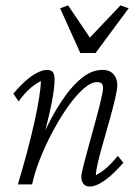

<svg xmlns="http://www.w3.org/2000/svg" viewBox="-20 -681 518 709"><path d="M311.5 7.8Q295.9 7.8 288.1 -2.4Q280.3 -12.7 280.3 -27.3Q280.3 -39.1 288.6 -71.3Q296.9 -103.5 308.6 -146Q320.3 -188.5 332 -231.4Q343.8 -274.4 352.1 -308.6Q360.4 -342.8 360.4 -357.4Q360.4 -377.9 338.9 -377.9Q316.4 -377.9 288.6 -353.5Q260.7 -329.1 231.9 -288.6Q203.1 -248 176.3 -198.2Q149.4 -148.4 128.9 -97.2Q108.4 -45.9 98.6 0H45.9Q63.5 -57.6 79.1 -116.2Q94.7 -174.8 106.4 -227.1Q118.2 -279.3 124.5 -319.8Q130.9 -360.4 130.9 -381.8Q108.4 -370.1 88.4 -352.1Q68.4 -334 48.8 -306.6L29.3 -335Q53.7 -364.3 76.2 -383.8Q98.6 -403.3 118.7 -413.1Q138.7 -422.9 153.3 -422.9Q169.9 -422.9 175.8 -413.6Q181.6 -404.3 181.6 -387.7Q181.6 -370.1 177.7 -341.3Q173.8 -312.5 163.1 -264.6Q152.3 -216.8 131.8 -140.6H122.1Q139.6 -186.5 165 -235.4Q190.4 -284.2 221.2 -327.1Q252 -370.1 286.6 -396.5Q321.3 -422.9 358.4 -422.9Q384.8 -422.9 398.9 -407.2Q413.1 -391.6 413.1 -366.2Q413.1 -350.6 405.3 -317.4Q397.5 -284.2 385.7 -241.7Q374 -199.2 361.8 -157.2Q349.6 -115.2 341.8 -82Q334 -48.8 334 -34.2Q356.4 -45.9 376 -63.5Q395.5 -81.1 415 -105.5L435.5 -80.1Q411.1 -51.8 388.7 -32.2Q366.2 -12.7 346.7 -2.4Q327.1 7.8 311.5 7.8ZM202.1 -650.4 231.4 -661.1 335 -507.8H279.3L424.8 -661.1L455.1 -650.4L333 -485.4H276.4Z"/></svg>

Font: Crimson Pro ExtraLight
Style: Italic
Weight: 250
Italic angle: -12°
Designer: Jacques Le Bailly
Foundry: Baron von Fonthausen
Version: Version 1.003